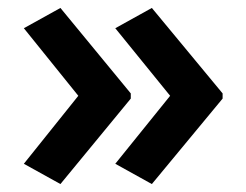

<svg xmlns="http://www.w3.org/2000/svg" viewBox="-20 -512 620 483"><path d="M540 -264 362 -49 270 -100 408 -271 270 -441 362 -492 540 -277ZM309 -264 132 -49 40 -100 177 -271 40 -441 132 -492 309 -277Z"/></svg>

Font: Noto Sans Nag Mundari SemiBold
Style: Regular
Weight: 600
Version: Version 1.000